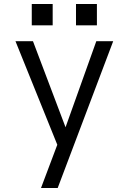

<svg xmlns="http://www.w3.org/2000/svg" viewBox="-20 -755 640 955"><path d="M184 180 265 -35 57 -550H144L306 -122L459 -550H543L267 180ZM138 -735H242V-629H138ZM358 -735H462V-629H358Z"/></svg>

Font: Tiny Light
Style: Regular
Weight: 300
Monospace: yes
Designer: Philipp Nurullin, Konstantin Bulenkov
Foundry: JetBrains
Version: Version 2.251; ttfautohint (v1.8.4.7-5d5b)